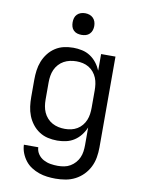

<svg xmlns="http://www.w3.org/2000/svg" viewBox="-102 -801 803 1092"><g transform="rotate(10 300.0 -255.0)"><path d="M296 223Q272 223 247.5 220Q223 217 200 209Q177 201 156 187.5Q135 174 120 154.5Q105 135 96 112Q87 89 86 64H169Q170 86 182.5 104Q195 122 214 132Q233 142 254 145.5Q275 149 296 149Q315 149 333.5 145.5Q352 142 368 132.5Q384 123 396.5 109Q409 95 416.5 78Q424 61 426.5 42.5Q429 24 429 5V-96Q419 -72 403 -51.5Q387 -31 365.5 -17Q344 -3 318.5 2.5Q293 8 268 8Q240 8 213.5 2Q187 -4 164 -19Q141 -34 124 -56Q107 -78 97 -103.5Q87 -129 83.5 -156Q80 -183 80 -210V-310Q80 -337 83.5 -364Q87 -391 97 -416.5Q107 -442 124 -464Q141 -486 164 -501Q187 -516 213.5 -522Q240 -528 268 -528Q293 -528 318.5 -522.5Q344 -517 365.5 -503Q387 -489 403 -468.5Q419 -448 429 -424V-520H512V5Q512 34 507 63Q502 92 489 118Q476 144 455.5 165Q435 186 409 199.5Q383 213 354 218Q325 223 296 223ZM299 -65Q318 -65 336 -69Q354 -73 370 -82.5Q386 -92 398 -106.5Q410 -121 417 -138Q424 -155 426.5 -173.5Q429 -192 429 -210V-310Q429 -328 426.5 -346.5Q424 -365 417 -382Q410 -399 398 -413.5Q386 -428 370 -437.5Q354 -447 336 -451Q318 -455 299 -455Q280 -455 261.5 -451Q243 -447 226.5 -438Q210 -429 197 -414.5Q184 -400 176.5 -383Q169 -366 166 -347.5Q163 -329 163 -310V-210Q163 -191 166 -172.5Q169 -154 176.5 -137Q184 -120 197 -105.5Q210 -91 226.5 -82Q243 -73 261.5 -69Q280 -65 299 -65ZM300 -608Q287 -608 275 -611.5Q263 -615 254 -624Q245 -633 241.5 -645Q238 -657 238 -670Q238 -683 241.5 -695Q245 -707 254 -716Q263 -725 275 -729Q287 -733 300 -733Q313 -733 325 -729Q337 -725 346 -716Q355 -707 359 -695Q363 -683 363 -670Q363 -657 359 -645Q355 -633 346 -624Q337 -615 325 -611.5Q313 -608 300 -608Z"/></g></svg>

Font: Iosevka Custom Extended
Style: Regular
Weight: 400
Width: 7
Monospace: yes
Designer: Belleve Invis
Foundry: Belleve Invis
Version: Version 11.2.4; ttfautohint (v1.8.4)